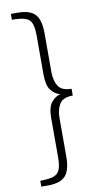

<svg xmlns="http://www.w3.org/2000/svg" viewBox="-102 -888 535 1030"><g transform="rotate(-10 165.0 -372.5)"><path d="M73 98H36V66Q84 66 109 57Q134 48 143 24.5Q152 1 152 -43V-254Q152 -313 172.5 -339Q193 -365 222 -373Q193 -380 172.5 -406.5Q152 -433 152 -492V-703Q152 -747 143 -770.5Q134 -794 109 -802.5Q84 -811 36 -811V-843H73Q140 -843 168 -812.5Q196 -782 196 -709V-498Q196 -451 215 -421Q234 -391 287 -391V-354Q234 -354 215 -324Q196 -294 196 -248V-37Q196 36 168 67Q140 98 73 98Z"/></g></svg>

Font: Bitter Light
Style: Regular
Weight: 300
Designer: Sol Matas, and Bitter project Authors
Foundry: Sol Matas
Version: Version 2.001